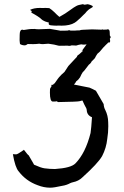

<svg xmlns="http://www.w3.org/2000/svg" viewBox="-20 -662 585 909"><path d="M217.8 226.6Q187.5 226.6 158.2 214.8Q103.5 195.3 68.4 149.4Q51.8 131.3 41 67.9Q45.9 67.9 49.6 68.4Q53.2 68.8 56.6 68.8Q63 68.8 92.8 47.9L92.3 45.9Q112.8 73.2 115.7 73.2Q137.2 110.8 138.7 113Q140.1 115.2 141.1 117.7Q173.3 132.3 190.4 134.8Q215.3 138.2 240.2 138.2Q315.9 133.3 336.9 111.8Q384.8 63 408.7 -32.2Q412.1 -53.7 415.5 -106.9Q391.1 -116.7 390.6 -142.1Q389.2 -150.4 384.3 -157.2Q378.4 -167.5 370.6 -186Q365.7 -186 357.9 -183.1Q350.1 -180.2 253.9 -178.7L249.5 -182.6Q247.6 -181.2 230 -181.2Q216.3 -181.2 216.3 -223.6L216.8 -241.2Q221.2 -251 223.1 -251L223.6 -260.3L231.4 -260.7Q232.4 -264.6 238.8 -267.6L253.9 -289.1Q257.3 -294.4 270.5 -308.1Q278.3 -314.5 285.2 -321.3L303.7 -349.6L343.8 -392.6Q346.7 -401.4 353 -403.3L371.6 -419.9L372.6 -422.9Q372.6 -423.3 372.1 -423.3Q370.6 -423.3 365.2 -418L390.1 -452.1L378.9 -450.7Q371.1 -450.7 364.7 -452.1Q351.6 -450.2 340.8 -446.3Q329.1 -446.3 319.8 -447.3Q313 -444.8 307.1 -444.8Q303.2 -444.8 299.8 -445.8Q270.5 -445.8 263.2 -445.3Q258.3 -445.3 256.8 -445.8Q239.7 -451.2 209 -455.1L183.1 -453.1Q173.8 -453.1 166 -455.1Q150.4 -453.1 137.2 -453.1Q122.6 -453.1 111.3 -453.6Q103.5 -447.3 96.7 -447.3Q84.5 -447.3 74.7 -453.6Q74.2 -458.5 73.5 -463.1Q72.8 -467.8 72.8 -471.7L73.2 -496.6Q73.2 -521.5 85.9 -521.5Q88.9 -521.5 92.3 -520L118.2 -523.9Q124.5 -524.9 143.6 -524.9Q153.3 -523.4 163.6 -523.4L216.3 -525.4L266.6 -516.6L299.3 -517.1Q304.7 -519 308.6 -519Q310.5 -519 314 -517.1H335Q340.3 -518.1 356 -518.1Q363.8 -521 372.1 -521L415.5 -522.9L460.9 -521.5Q462.9 -522.9 464.8 -522.9Q466.8 -522.9 469.2 -521.5L484.4 -522Q487.8 -523.4 490.2 -523.4Q499.5 -523.4 499.5 -507.8L500 -494.1Q503.9 -489.3 503.9 -485.4Q503.9 -482.4 500 -479Q501.5 -472.7 501.5 -468.8Q501.5 -460.9 496.6 -460.4L492.2 -460.9Q486.3 -453.1 483.4 -451.7Q470.2 -439.5 452.1 -417Q446.8 -411.6 441.4 -407.7Q433.6 -396.5 429.2 -386.7Q420.9 -377.4 414.1 -371.6Q409.7 -361.8 400.9 -356L377.9 -326.2Q373.5 -321.3 372.1 -320.8Q365.7 -311.5 358.9 -295.9Q351.6 -284.2 340.8 -276.9Q337.9 -269.5 330.1 -261.7L403.8 -247.1Q418.9 -240.7 434.1 -232.4L470.7 -169.4Q471.7 -153.3 478.5 -141.1Q491.7 -114.7 492.2 -83.5L492.7 -64.5Q492.7 -34.7 487.8 -4.4Q483.4 38.6 463.4 77.1Q443.4 111.8 369.6 178.2Q352.1 195.3 325.7 200.7Q318.8 202.1 312.5 205.1Q294.9 214.8 274.4 217.8Q235.4 226.6 217.8 226.6ZM407.7 -638.7Q419.4 -634.8 419.4 -630.9Q419.4 -627.9 413.1 -625Q400.9 -619.1 391.1 -608.4L383.3 -599.1Q378.9 -594.2 374.5 -590.8L362.3 -578.6L343.3 -561.5Q338.9 -557.6 334 -554.7Q311 -540.5 271.5 -540.5Q265.1 -540.5 258.8 -541Q252.9 -540.5 246.6 -540.5Q240.7 -540.5 234.4 -541Q217.8 -541.5 213.4 -544.4Q210.4 -546.4 210.4 -549.8Q210.4 -552.2 211.4 -555.2L207.5 -556.2L202.6 -557.6Q196.8 -559.1 193.4 -560.5Q180.2 -566.4 176.3 -570.8Q169.9 -577.6 156.7 -585.9L144.5 -593.3L132.3 -600.1Q129.9 -601.6 128.9 -602.5Q127.9 -603.5 127.9 -604.5Q127.9 -605 128.4 -605Q130.4 -606.4 130.4 -607.9Q130.4 -608.9 128.9 -610.4L122.1 -615.2Q140.1 -624.5 169.4 -624.5Q175.8 -624.5 182.6 -624Q188.5 -624.5 194.8 -624.5Q204.1 -624.5 213.4 -623.5Q224.6 -616.7 238.3 -603.5L249 -592.8Q255.4 -586.4 261.2 -582Q279.8 -592.3 288.6 -598.1L314 -615.7Q329.1 -627 340.8 -633.3Q349.6 -638.7 371.6 -642.1L376 -641.1L380.4 -639.6Q384.8 -640.6 395 -642.1L401.4 -640.6Z"/></svg>

Font: Kurland
Style: Regular
Weight: 400
Designer: GGBot
Version: 0.22